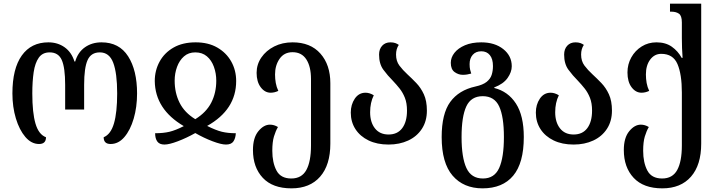

<svg xmlns="http://www.w3.org/2000/svg" viewBox="-20 -780 3943 1052"><path d="M194 9Q152 9 119 -29.5Q86 -68 67 -131Q48 -194 48 -268Q48 -404 99.5 -476Q151 -548 245 -548Q296 -548 334 -521Q372 -494 388 -443H392Q407 -494 445.5 -521Q484 -548 536 -548Q633 -548 682 -471.5Q731 -395 731 -268Q731 -193 712.5 -130Q694 -67 661.5 -29Q629 9 586 9Q548 9 548 -28Q587 -44 604.5 -104Q622 -164 622 -268Q622 -379 600.5 -436Q579 -493 527 -493Q479 -493 460 -451Q441 -409 441 -315V-180H337V-315Q337 -409 318.5 -451Q300 -493 252 -493Q213 -493 192.5 -464Q172 -435 164.5 -384.5Q157 -334 157 -268Q157 -162 174.5 -102.5Q192 -43 232 -28Q232 9 194 9Z M881 12Q854 12 842 -4.5Q830 -21 830 -50Q875 -50 908.5 -58Q942 -66 987 -89Q830 -181 828 -336Q828 -394 854.5 -442.5Q881 -491 931 -519.5Q981 -548 1052 -548Q1121 -548 1170.5 -519.5Q1220 -491 1247 -443Q1274 -395 1274 -336Q1274 -179 1115 -90Q1163 -66 1196 -58Q1229 -50 1272 -50Q1271 -24 1259.5 -6Q1248 12 1218 12Q1192 12 1144.5 -6Q1097 -24 1050 -51Q1002 -24 954.5 -6Q907 12 881 12ZM1050 -127Q1110 -164 1137.5 -217.5Q1165 -271 1165 -338Q1165 -378 1152 -414Q1139 -450 1113.5 -471.5Q1088 -493 1050 -493Q1013 -493 988 -471Q963 -449 950 -413.5Q937 -378 937 -338Q937 -271 964 -217Q991 -163 1050 -127Z M1577 252Q1474 252 1420 194.5Q1366 137 1366 42Q1366 -25 1395.5 -61Q1425 -97 1459 -97Q1482 -97 1503 -84Q1490 -62 1481 -32Q1472 -2 1472 46Q1472 111 1495 154.5Q1518 198 1576 198Q1633 198 1658.5 151.5Q1684 105 1684 17V-347Q1684 -415 1658.5 -454.5Q1633 -494 1583 -494Q1537 -494 1512 -458Q1487 -422 1487 -372Q1487 -348 1491 -325.5Q1495 -303 1505 -282Q1484 -272 1463 -272Q1431 -272 1408.5 -302Q1386 -332 1386 -381Q1386 -427 1412 -465Q1438 -503 1482.5 -525.5Q1527 -548 1583 -548Q1681 -548 1735.5 -486.5Q1790 -425 1790 -324V7Q1790 124 1734 188Q1678 252 1577 252Z M2109 12Q2046 12 1999.5 -10.5Q1953 -33 1927.5 -72.5Q1902 -112 1902 -163Q1902 -207 1924 -239.5Q1946 -272 1983 -272Q2005 -272 2028 -258Q2008 -218 2008 -165Q2008 -110 2034.5 -76.5Q2061 -43 2109 -43Q2158 -43 2184 -78Q2210 -113 2210 -174Q2210 -215 2198.5 -244Q2187 -273 2169.5 -295Q2152 -317 2133 -337Q2104 -366 2080.5 -398Q2057 -430 2057 -481Q2057 -511 2074 -529.5Q2091 -548 2119 -548Q2135 -548 2146 -544Q2157 -540 2165 -534Q2150 -512 2150 -481Q2150 -445 2168.5 -420.5Q2187 -396 2212 -373Q2236 -351 2261 -325Q2286 -299 2302.5 -263Q2319 -227 2319 -174Q2319 -116 2291.5 -74Q2264 -32 2216.5 -10Q2169 12 2109 12Z M2624 252Q2520 252 2460 182.5Q2400 113 2400 -29Q2400 -157 2447 -221.5Q2494 -286 2585 -306Q2626 -315 2646.5 -331.5Q2667 -348 2674 -370Q2681 -392 2681 -418Q2681 -457 2664 -478Q2647 -499 2617 -499Q2587 -499 2570 -479.5Q2553 -460 2553 -429Q2553 -410 2556 -398Q2559 -386 2562 -377Q2552 -374 2540 -372Q2528 -370 2516 -370Q2492 -370 2471 -385Q2450 -400 2450 -436Q2450 -465 2470 -490.5Q2490 -516 2527.5 -532Q2565 -548 2617 -548Q2691 -548 2737.5 -511Q2784 -474 2784 -417Q2784 -385 2761 -352.5Q2738 -320 2688 -301V-298Q2764 -279 2807 -212.5Q2850 -146 2850 -29Q2850 113 2792 182.5Q2734 252 2624 252ZM2626 198Q2689 198 2715 140.5Q2741 83 2741 -29Q2741 -141 2715 -197Q2689 -253 2625 -253Q2561 -253 2535 -197Q2509 -141 2509 -29Q2509 83 2535.5 140.5Q2562 198 2626 198Z M3123 12Q3060 12 3013.5 -10.5Q2967 -33 2941.5 -72.5Q2916 -112 2916 -163Q2916 -207 2938 -239.5Q2960 -272 2997 -272Q3019 -272 3042 -258Q3022 -218 3022 -165Q3022 -110 3048.5 -76.5Q3075 -43 3123 -43Q3172 -43 3198 -78Q3224 -113 3224 -174Q3224 -215 3212.5 -244Q3201 -273 3183.5 -295Q3166 -317 3147 -337Q3118 -366 3094.5 -398Q3071 -430 3071 -481Q3071 -511 3088 -529.5Q3105 -548 3133 -548Q3149 -548 3160 -544Q3171 -540 3179 -534Q3164 -512 3164 -481Q3164 -445 3182.5 -420.5Q3201 -396 3226 -373Q3250 -351 3275 -325Q3300 -299 3316.5 -263Q3333 -227 3333 -174Q3333 -116 3305.5 -74Q3278 -32 3230.5 -10Q3183 12 3123 12Z M3609 252Q3506 252 3452 194.5Q3398 137 3398 42Q3398 -25 3427.5 -61Q3457 -97 3491 -97Q3514 -97 3535 -84Q3522 -62 3513 -32Q3504 -2 3504 46Q3504 111 3527 154.5Q3550 198 3608 198Q3665 198 3690.5 151.5Q3716 105 3716 17V-273Q3716 -373 3692 -429Q3668 -485 3603 -485Q3566 -485 3542.5 -453.5Q3519 -422 3519 -372Q3519 -348 3523 -325.5Q3527 -303 3537 -282Q3516 -272 3495 -272Q3463 -272 3440.5 -302Q3418 -332 3418 -383Q3418 -428 3439 -465.5Q3460 -503 3496 -525.5Q3532 -548 3577 -548Q3627 -548 3661 -524Q3695 -500 3715 -463H3720Q3718 -487 3717 -516.5Q3716 -546 3716 -572V-657Q3716 -694 3700 -705Q3684 -716 3659 -716H3651V-760H3822V7Q3822 124 3766 188Q3710 252 3609 252Z"/></svg>

Font: Noto Serif Georgian SemiCondensed Medium
Style: Regular
Weight: 500
Width: 4
Designer: Monotype Design Team, Akaki Razmadze
Foundry: Google LLC
Version: Version 2.003; ttfautohint (v1.8.4.7-5d5b)